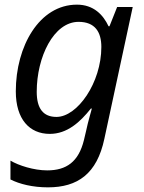

<svg xmlns="http://www.w3.org/2000/svg" viewBox="-20 -566 619 826"><path d="M186 240C314 240 397 182 429 31L551 -536H484L451 -453H447C424 -502 383 -546 311 -546C149 -546 48 -367 48 -173C48 -53 107 10 194 10C269 10 324 -40 371 -99H375C376 -100 358 -41 350 -1L341 37C318 130 266 167 183 167C126 167 60 146 25 125V206C64 226 121 240 186 240ZM223 -63C166 -63 138 -99 138 -171C138 -321 211 -472 318 -472C389 -472 416 -428 416 -364C416 -210 313 -63 223 -63Z"/></svg>

Font: BC Sans
Style: Italic
Weight: 400
Italic angle: -12°
Designer: Monotype Design Team
Designer: Province of B.C.
Foundry: Monotype Imaging Inc.
Version: Version 2.000;GOOG;noto-source:20170915:90ef993387c0